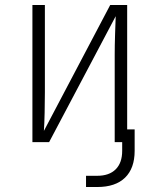

<svg xmlns="http://www.w3.org/2000/svg" viewBox="-20 -570 640 770"><path d="M110 0V-550H160V-200Q160 -162 159 -117.5Q158 -73 156 -45L422 -550H490V-51H520V35Q520 105 481.5 142.5Q443 180 370 180H325V135H370Q418 135 444 109Q470 83 470 35V0H440V-350Q440 -388 441.5 -432.5Q443 -477 444 -505L177 0Z"/></svg>

Font: JetBrains Mono NL Thin
Style: Regular
Weight: 100
Monospace: yes
Designer: Philipp Nurullin, Konstantin Bulenkov
Foundry: JetBrains
Version: Version 2.305; ttfautohint (v1.8.4.7-5d5b)